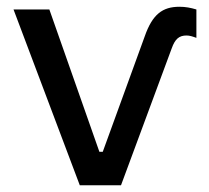

<svg xmlns="http://www.w3.org/2000/svg" viewBox="-20 -548 617 568"><path d="M488 -405C498 -433 510 -443 532 -443C541 -443 550 -440 561 -436V-520C544 -525 529 -528 511 -528C461 -528 431 -506 408 -440L284 -99H274L126 -520H20L216 0H338Z"/></svg>

Font: Fixel Display Medium
Style: Regular
Weight: 500
Designer: AlfaBravo + MacPaw
Foundry: Kyrylo Tkachov, Marchela Mozhyna, Serhii Makarenko, Maria Weinstein, Zakhar Kryvoshyya
Version: Version 1.211